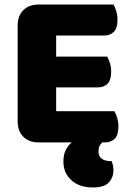

<svg xmlns="http://www.w3.org/2000/svg" viewBox="-20 -626 581 848"><path d="M151 3Q108 3 83 -22Q58 -47 58 -90V-513Q58 -556 83 -581Q108 -606 151 -606H481Q488 -595 493.5 -577Q499 -559 499 -539Q499 -501 482.5 -485Q466 -469 439 -469H228V-376H453Q460 -365 465.5 -347.5Q471 -330 471 -310Q471 -272 455 -256Q439 -240 412 -240H228V-135H485Q492 -124 497.5 -106Q503 -88 503 -68Q503 -30 487.5 -14Q472 2 446 3H431Q424 11 419.5 19.5Q415 28 415 43Q415 86 474 86Q477 95 479 105Q481 115 481 128Q481 157 461 179.5Q441 202 389 202Q362 202 338.5 194.5Q315 187 297.5 172Q280 157 270 136Q260 115 260 88Q260 55 271.5 34.5Q283 14 297 3Z"/></svg>

Font: Baloo Cyrillic
Style: Regular
Weight: 400
Designer: Ek Type, Denis Ignatov
Foundry: Ek Type
Version: Version 1.50 July 26, 2019